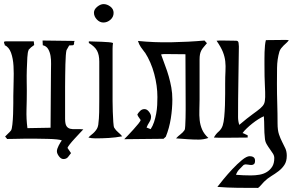

<svg xmlns="http://www.w3.org/2000/svg" viewBox="-20 -675 1451 938"><path d="M5 -8Q12 -16 20 -23Q28 -30 34 -38Q38 -44 40.5 -67Q43 -90 44 -118Q45 -146 45 -171Q45 -196 45 -205Q45 -237 46.5 -276.5Q48 -316 46 -352.5Q44 -389 34 -417Q24 -445 2 -455Q4 -455 3 -457.5Q2 -460 0.5 -463.5Q-1 -467 0 -470Q1 -473 8 -473H145L147 -455Q139 -450 132 -444Q125 -438 119 -431H120Q115 -421 113.5 -394.5Q112 -368 111 -336.5Q110 -305 110.5 -276Q111 -247 111 -232Q111 -187 109.5 -140.5Q108 -94 114 -49H116Q144 -49 171.5 -50Q199 -51 227 -51Q227 -121 228 -190Q229 -259 229 -329Q229 -343 229.5 -363Q230 -383 227 -401.5Q224 -420 215.5 -435Q207 -450 189 -454L188 -477Q227 -477 266.5 -476Q306 -475 345 -475Q342 -471 342 -468.5Q342 -466 342 -463.5Q342 -461 341.5 -459Q341 -457 337 -454L318 -453L305 -430Q303 -423 301.5 -404.5Q300 -386 299.5 -360.5Q299 -335 298.5 -306.5Q298 -278 298 -251.5Q298 -225 298 -204Q298 -183 298 -174V-95Q298 -70 304.5 -59.5Q311 -49 323 -46Q335 -43 351.5 -44Q368 -45 387 -43Q382 -38 370 -25Q358 -12 344.5 2.5Q331 17 320.5 30.5Q310 44 310 48L327 73Q320 83 312 92.5Q304 102 290 102Q278 102 268 88.5Q258 75 258 64Q258 53 266.5 36.5Q275 20 282 11Q276 8 257.5 6Q239 4 213 3.5Q187 3 157 2.5Q127 2 99 2.5Q71 3 48.5 3.5Q26 4 15 4Z M486 -655Q503 -655 519 -643Q535 -631 535 -612Q535 -592 519.5 -578.5Q504 -565 485 -565Q467 -565 453 -580Q439 -595 439 -613Q439 -629 455 -642Q471 -655 486 -655ZM414 -473Q424 -472 441 -472Q458 -472 476 -471Q494 -470 509.5 -469Q525 -468 532 -465Q530 -451 530 -436.5Q530 -422 530 -408V-213Q530 -205 530 -180.5Q530 -156 531 -129Q532 -102 533.5 -79Q535 -56 538 -51Q546 -38 557 -29Q568 -20 577 -9Q545 -3 512 -1Q479 1 447 1Q427 1 412 -3Q419 -11 427 -17Q435 -23 441.5 -30Q448 -37 453 -45Q458 -53 460 -65Q464 -96 464.5 -127Q465 -158 465 -189V-374Q465 -407 454 -427.5Q443 -448 414 -465Z M779 3Q731 3 683 4Q635 5 587 5Q592 0 605 -13.5Q618 -27 631.5 -42Q645 -57 656 -70.5Q667 -84 667 -89Q663 -96 658 -102Q653 -108 651 -116Q657 -126 665.5 -134Q674 -142 686 -142Q698 -142 708 -129Q718 -116 718 -105Q718 -91 709.5 -78Q701 -65 696 -52L716 -44Q726 -59 732.5 -78.5Q739 -98 743 -119.5Q747 -141 748 -162Q749 -183 749 -201Q749 -256 733.5 -314Q718 -372 688 -419V-418Q677 -432 668 -445Q659 -458 654 -475Q732 -467 816.5 -468.5Q901 -470 979 -477L991 -464Q982 -453 975 -445Q968 -437 963.5 -428.5Q959 -420 957 -409.5Q955 -399 955 -384V-189Q955 -162 954 -137Q953 -112 955.5 -88Q958 -64 967.5 -42Q977 -20 998 -1Q974 7 951 7Q923 7 895.5 5Q868 3 840 1Q850 -10 862 -19Q874 -28 882 -40Q884 -43 885 -60.5Q886 -78 886.5 -99Q887 -120 887 -139Q887 -158 887 -164L886 -410L784 -411Q777 -411 767 -409Q777 -380 787 -354Q797 -328 804.5 -301.5Q812 -275 817 -247.5Q822 -220 822 -189Q822 -144 814.5 -96.5Q807 -49 790 -7Z M1376 -480 1391 -479Q1386 -471 1379 -465Q1372 -459 1365.5 -452.5Q1359 -446 1353.5 -439Q1348 -432 1345 -423Q1334 -385 1333.5 -343.5Q1333 -302 1333 -264Q1333 -216 1334.5 -168Q1336 -120 1336 -72Q1336 -39 1343 -18.5Q1350 2 1358.5 18.5Q1367 35 1374 50Q1381 65 1381 86Q1381 113 1369.5 130.5Q1358 148 1341 161Q1324 174 1305 185.5Q1286 197 1270 213Q1262 221 1255.5 229Q1249 237 1241 243Q1191 243 1141.5 242.5Q1092 242 1042 238Q1051 226 1071.5 201Q1092 176 1115.5 151Q1139 126 1162 107Q1185 88 1200 88Q1211 88 1218.5 93Q1226 98 1226 110Q1226 122 1221 126.5Q1216 131 1208.5 131Q1201 131 1193.5 129.5Q1186 128 1180 128Q1178 128 1175 129Q1172 130 1170 131Q1159 142 1148.5 153Q1138 164 1133 179Q1169 182 1206 182Q1227 182 1247.5 178.5Q1268 175 1284 165Q1300 155 1310 139Q1320 123 1320 97Q1320 86 1313.5 75.5Q1307 65 1298.5 53.5Q1290 42 1282.5 29Q1275 16 1274 0Q1271 -27 1271 -53.5Q1271 -80 1269 -107Q1257 -102 1242 -92.5Q1227 -83 1212.5 -71.5Q1198 -60 1185 -47.5Q1172 -35 1165 -25Q1172 -23 1178 -19.5Q1184 -16 1190 -14V-3L1079 -2Q1065 -2 1052 -2Q1039 -2 1025 -3Q1034 -20 1048 -32Q1062 -44 1068 -62Q1073 -77 1075.5 -104Q1078 -131 1079 -160.5Q1080 -190 1080 -218Q1080 -246 1080 -263Q1080 -301 1081.5 -327Q1083 -353 1080.5 -375.5Q1078 -398 1069 -421Q1060 -444 1038 -476Q1046 -477 1053.5 -477Q1061 -477 1069 -477L1134 -476Q1144 -476 1145.5 -465.5Q1147 -455 1147 -448Q1146 -361 1144.5 -275.5Q1143 -190 1143 -103Q1143 -83 1149 -65Q1189 -99 1213.5 -116.5Q1238 -134 1251.5 -145.5Q1265 -157 1270 -168Q1275 -179 1275.5 -200.5Q1276 -222 1274 -259Q1272 -296 1272 -360Q1272 -372 1272 -388Q1272 -404 1272.5 -420.5Q1273 -437 1274.5 -452.5Q1276 -468 1279 -479Z"/></svg>

Font: Germanica
Style: Regular
Weight: 400
Designer: Peter Wiegel
Foundry: Peter Wiegel